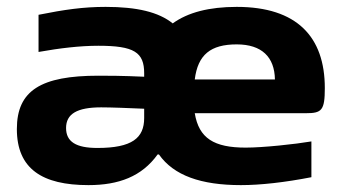

<svg xmlns="http://www.w3.org/2000/svg" viewBox="-20 -529 996 558"><path d="M287 -509C222 -509 167 -501 92 -486V-378C154 -389 212 -396 266 -396C370 -396 399 -377 399 -316V-306C336 -309 291 -309 266 -309C99 -309 29 -266 29 -154C29 -38 103 9 237 9C325 9 392 -16 438 -80H442C485 -19 564 9 680 9C737 9 808 1 885 -14V-118C838 -110 745 -100 694 -100C602 -100 558 -127 546 -200H869C915 -200 924 -208 924 -273C924 -422 843 -509 668 -509C588 -509 526 -493 482 -461C441 -494 378 -509 287 -509ZM172 -157C172 -198 204 -217 274 -217C303 -217 354 -215 399 -213V-186C399 -128 364 -99 263 -99C201 -99 172 -117 172 -157ZM546 -298C555 -370 592 -400 668 -400C741 -400 778 -363 779 -298Z"/></svg>

Font: LT Wave Bold
Style: Regular
Weight: 700
Designer: Daniel Lyons
Version: Version 2.5 (Glyphs App)